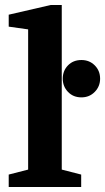

<svg xmlns="http://www.w3.org/2000/svg" viewBox="-20 -751 422 771"><path d="M15 0V-50L93 -70V-633L15 -644V-692L184 -731H228V-70L306 -50V0ZM307 -360Q274 -360 253 -382Q232 -404 232 -435Q232 -467 253 -488.5Q274 -510 307 -510Q339 -510 360.5 -488.5Q382 -467 382 -435Q382 -404 360.5 -382Q339 -360 307 -360Z"/></svg>

Font: Manuale
Style: Bold
Weight: 700
Version: Version 1.002